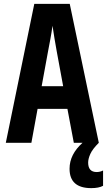

<svg xmlns="http://www.w3.org/2000/svg" viewBox="-20 -737 552 991"><path d="M228 -472Q233 -497 240 -535.5Q247 -574 251 -604Q255 -574 261.5 -537Q268 -500 273 -471L306 -292H195ZM512 222V143Q496 151 479 151Q435 151 435 102Q435 83 446 58Q457 33 490 0L340 -717H157L10 0H142L174 -175H328L361 0H406Q339 60 339 134Q339 234 451 234Q490 234 512 222Z"/></svg>

Font: Noto Sans Mono UI Condensed
Style: Bold
Weight: 700
Width: 3
Designer: Monotype Design team
Foundry: Monotype Imaging Inc.
Version: 1.000